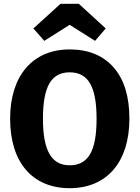

<svg xmlns="http://www.w3.org/2000/svg" viewBox="-20 -969 731 1006"><path d="M345 -839 478 -755 534 -820 393 -949H297L155 -820L212 -755ZM345 -710C151 -710 33 -572 33 -347C33 -117 151 17 345 17C540 17 658 -120 658 -347C658 -462 631 -552 576 -615C521 -678 444 -710 345 -710ZM345 -590C440 -590 486 -519 486 -347C486 -175 441 -103 345 -103C252 -103 205 -176 205 -347C205 -518 250 -590 345 -590Z"/></svg>

Font: Fira Sans
Style: Bold
Weight: 700
Designer: Carrois Corporate & Edenspiekermann AG
Foundry: Carrois Corporate GbR & Edenspiekermann AG
Version: Version 4.203